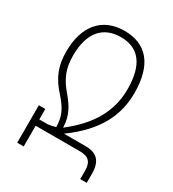

<svg xmlns="http://www.w3.org/2000/svg" viewBox="-176 -823 834 923"><g transform="rotate(30 241.0 -362.0)"><path d="M219 -173C217 -241 190 -281 153 -325C109 -377 87 -422 87 -497C87 -623 143 -689 243 -689C343 -689 395 -622 395 -488C395 -370 342 -268 219 -173ZM147 -150H100V-208H64V0H100V-115H347C395 -115 414 -93 414 -46V0H450V-50C450 -118 421 -150 358 -150H237C382 -255 433 -366 433 -488C433 -648 363 -724 243 -724C121 -724 49 -641 49 -498C49 -419 70 -364 128 -301C172 -251 188 -217 189 -159C181 -156 158 -151 147 -150Z"/></g></svg>

Font: Noto Sans Armenian Condensed ExtraLight
Style: Regular
Weight: 200
Width: 3
Designer: Monotype Design Team
Foundry: Monotype Imaging Inc.
Version: Version 2.008